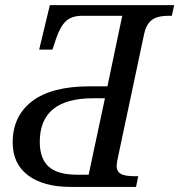

<svg xmlns="http://www.w3.org/2000/svg" viewBox="-20 -734 704 754"><path d="M664.1 -713.9 654.8 -671.9H642.1Q595.7 -671.9 574.5 -654.1Q553.2 -636.2 545.9 -600.1L441.9 -109.9Q440.4 -104 439.2 -95.2Q438 -86.4 438 -82Q438 -61.5 453.4 -51.8Q468.8 -42 509.8 -42H522.9L514.2 0H257.8Q150.4 0 90.1 -45.4Q29.8 -90.8 29.8 -174.8Q29.8 -278.3 106.4 -336.7Q183.1 -395 332 -395H401.9L460 -671.9H301.8Q261.7 -671.9 239.3 -651.4Q216.8 -630.9 200.2 -582L186 -539.1H133.8L175.8 -713.9ZM392.1 -348.1H345.2Q241.2 -348.1 188.7 -305.4Q136.2 -262.7 136.2 -176.8Q136.2 -111.3 171.1 -79.6Q206.1 -47.9 282.2 -47.9H328.1Z"/></svg>

Font: Droid Serif
Style: Italic
Weight: 400
Italic angle: -12°
Designer: Monotype Design team
Foundry: Monotype Imaging Inc.
Version: Version 1.03